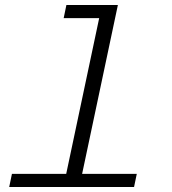

<svg xmlns="http://www.w3.org/2000/svg" viewBox="-20 -752 690 772"><path d="M235 0 390 -732H454L299 0ZM17 0 28 -53H530L519 0ZM236 -679 247 -732H422L411 -679Z"/></svg>

Font: Azeret Mono ExtraLight
Style: Italic
Weight: 250
Italic angle: -12°
Designer: Martin Vácha
Foundry: Displaay
Version: Version 1.002